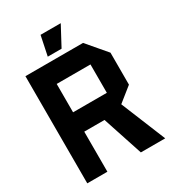

<svg xmlns="http://www.w3.org/2000/svg" viewBox="-207 -992 1001 1108"><g transform="rotate(-30 293.5 -438.5)"><path d="M44 0V-714H428L537 -586V-373L442 -297L563 -1V0H401L313 -267H178V0ZM178 -585V-396H403V-585ZM212 -747 239 -877H373V-876L304 -747Z"/></g></svg>

Font: Foldit Thin SemiBold
Style: Regular
Weight: 600
Version: Version 1.003